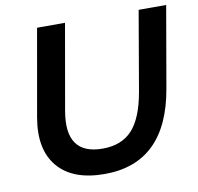

<svg xmlns="http://www.w3.org/2000/svg" viewBox="-80 -793 915 886"><g transform="rotate(-10 377.5 -350.5)"><path d="M626 -710H755L689 -330Q631 9 341 9Q192 9 122.5 -73Q53 -155 78 -301L150 -710H281L211 -311Q175 -108 352 -108Q441 -108 491 -162.5Q541 -217 562 -338Z"/></g></svg>

Font: Livvic SemiBold
Style: Italic
Weight: 600
Italic angle: -10°
Designer: Jacques Le Bailly, Baron von Fonthausen
Version: Version 1.001; ttfautohint (v1.8.2)